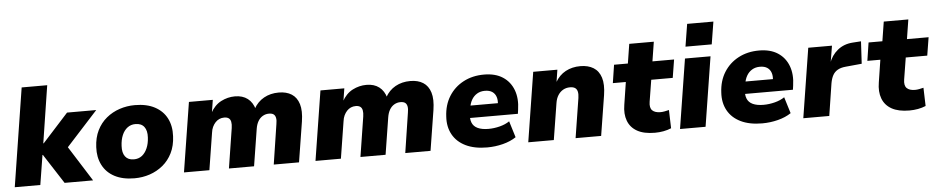

<svg xmlns="http://www.w3.org/2000/svg" viewBox="-42 -1051 6692 1370"><g transform="rotate(-5 3304.0 -366.0)"><path d="M19 0 130 -705H313L249 -294H252L437 -498H646L400 -228L398 -288L580 0H376L239 -212H236L202 0Z M876 11Q792 11 734 -19.5Q676 -50 647.5 -106Q619 -162 623 -234Q626 -302 651.5 -353.5Q677 -405 719 -439.5Q761 -474 813.5 -491.5Q866 -509 923 -509Q1008 -509 1066 -478Q1124 -447 1152 -392Q1180 -337 1176 -264Q1173 -196 1147.5 -144.5Q1122 -93 1080 -58.5Q1038 -24 986 -6.5Q934 11 876 11ZM883 -124Q917 -124 941 -142.5Q965 -161 979.5 -194.5Q994 -228 996 -271Q999 -320 978.5 -347Q958 -374 916 -374Q883 -374 858.5 -355.5Q834 -337 820 -304Q806 -271 804 -227Q801 -178 821.5 -151Q842 -124 883 -124Z M1231 0 1310 -498H1481L1466 -403H1462Q1493 -460 1540.5 -484.5Q1588 -509 1640 -509Q1695 -509 1731 -481.5Q1767 -454 1781 -402L1774 -408Q1801 -457 1847.5 -483Q1894 -509 1954 -509Q2009 -509 2046 -485.5Q2083 -462 2098 -413.5Q2113 -365 2101 -288L2055 0H1874L1918 -286Q1923 -312 1919.5 -330Q1916 -348 1904.5 -356.5Q1893 -365 1871 -365Q1847 -365 1826.5 -353Q1806 -341 1793 -318.5Q1780 -296 1775 -264L1733 0H1553L1598 -286Q1602 -312 1598.5 -330Q1595 -348 1583 -356.5Q1571 -365 1551 -365Q1532 -365 1516 -358Q1500 -351 1487.5 -337.5Q1475 -324 1466.5 -306Q1458 -288 1455 -264L1413 0Z M2173 0 2252 -498H2423L2408 -403H2404Q2435 -460 2482.5 -484.5Q2530 -509 2582 -509Q2637 -509 2673 -481.5Q2709 -454 2723 -402L2716 -408Q2743 -457 2789.5 -483Q2836 -509 2896 -509Q2951 -509 2988 -485.5Q3025 -462 3040 -413.5Q3055 -365 3043 -288L2997 0H2816L2860 -286Q2865 -312 2861.5 -330Q2858 -348 2846.5 -356.5Q2835 -365 2813 -365Q2789 -365 2768.5 -353Q2748 -341 2735 -318.5Q2722 -296 2717 -264L2675 0H2495L2540 -286Q2544 -312 2540.5 -330Q2537 -348 2525 -356.5Q2513 -365 2493 -365Q2474 -365 2458 -358Q2442 -351 2429.5 -337.5Q2417 -324 2408.5 -306Q2400 -288 2397 -264L2355 0Z M3402 11Q3311 11 3248.5 -19.5Q3186 -50 3155.5 -105.5Q3125 -161 3130 -234Q3134 -317 3172.5 -378.5Q3211 -440 3276 -474.5Q3341 -509 3424 -509Q3505 -509 3558 -474.5Q3611 -440 3634 -379Q3657 -318 3645 -238L3641 -209H3275L3288 -297H3518L3504 -284Q3509 -317 3501 -341.5Q3493 -366 3473 -379.5Q3453 -393 3420 -393Q3388 -393 3364 -378.5Q3340 -364 3325.5 -339Q3311 -314 3306 -281L3300 -247Q3294 -205 3305 -176.5Q3316 -148 3346 -134Q3376 -120 3423 -120Q3463 -120 3504 -130.5Q3545 -141 3574 -161L3610 -44Q3570 -17 3515 -3Q3460 11 3402 11Z M3697 0 3776 -498H3949L3935 -408H3933Q3962 -459 4008.5 -484Q4055 -509 4114 -509Q4170 -509 4208 -485.5Q4246 -462 4261.5 -413.5Q4277 -365 4265 -288L4219 0H4036L4081 -284Q4085 -311 4081 -329Q4077 -347 4064 -356Q4051 -365 4027 -365Q4000 -365 3978 -352.5Q3956 -340 3941.5 -317Q3927 -294 3922 -262L3880 0Z M4604 11Q4525 11 4477 -16Q4429 -43 4410.5 -92.5Q4392 -142 4403 -207L4428 -368H4335L4355 -498H4454L4476 -637H4652L4630 -498H4785L4764 -368H4610L4585 -213Q4578 -170 4597 -151Q4616 -132 4656 -132Q4670 -132 4685.5 -135Q4701 -138 4717 -142L4721 -11Q4695 0 4665 5.5Q4635 11 4604 11Z M4874 -582 4900 -743H5088L5062 -582ZM4784 0 4863 -498H5046L4967 0Z M5372 11Q5281 11 5218.5 -19.5Q5156 -50 5125.5 -105.5Q5095 -161 5100 -234Q5104 -317 5142.5 -378.5Q5181 -440 5246 -474.5Q5311 -509 5394 -509Q5475 -509 5528 -474.5Q5581 -440 5604 -379Q5627 -318 5615 -238L5611 -209H5245L5258 -297H5488L5474 -284Q5479 -317 5471 -341.5Q5463 -366 5443 -379.5Q5423 -393 5390 -393Q5358 -393 5334 -378.5Q5310 -364 5295.5 -339Q5281 -314 5276 -281L5270 -247Q5264 -205 5275 -176.5Q5286 -148 5316 -134Q5346 -120 5393 -120Q5433 -120 5474 -130.5Q5515 -141 5544 -161L5580 -44Q5540 -17 5485 -3Q5430 11 5372 11Z M5667 0 5746 -498H5916L5895 -372H5892Q5912 -430 5957 -466.5Q6002 -503 6066 -507L6125 -511L6116 -351L6001 -340Q5966 -337 5943 -324Q5920 -311 5907.5 -288Q5895 -265 5889 -231L5853 0Z M6427 11Q6348 11 6300 -16Q6252 -43 6233.5 -92.5Q6215 -142 6226 -207L6251 -368H6158L6178 -498H6277L6299 -637H6475L6453 -498H6608L6587 -368H6433L6408 -213Q6401 -170 6420 -151Q6439 -132 6479 -132Q6493 -132 6508.5 -135Q6524 -138 6540 -142L6544 -11Q6518 0 6488 5.5Q6458 11 6427 11Z"/></g></svg>

Font: Nunito Sans 10pt Black
Style: Italic
Weight: 900
Italic angle: -9°
Designer: Vernon Adams
Foundry: Vernon Adams
Version: Version 3.101;gftools[0.9.27]